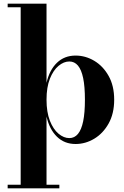

<svg xmlns="http://www.w3.org/2000/svg" viewBox="-20 -770 674 1040"><path d="M21.5 250V230.5H92V-730.5H21.5V-750H232V-321.5Q248 -391 288.5 -430Q329 -469 389.5 -469Q443 -469 490.8 -440.5Q538.5 -412 568.5 -358.5Q598.5 -305 598.5 -230Q598.5 -155 568.5 -101.2Q538.5 -47.5 490.8 -18.8Q443 10 389.5 10Q329 10 288.5 -29.5Q248 -69 232 -138.5V230.5H301.5V250ZM355.5 -22Q383.5 -22 402.2 -44.5Q421 -67 430.5 -113Q440 -159 440 -230Q440 -301 430.5 -346.8Q421 -392.5 402.2 -414.8Q383.5 -437 355.5 -437Q325.5 -437 297 -413.2Q268.5 -389.5 250.2 -343.5Q232 -297.5 232 -230Q232 -162.5 250.2 -116Q268.5 -69.5 297 -45.8Q325.5 -22 355.5 -22Z"/></svg>

Font: Bodoni Moda 11pt
Style: Bold
Weight: 700
Designer: Owen Earl
Foundry: indestructible type
Version: Version 2.004